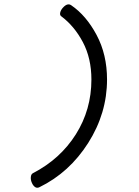

<svg xmlns="http://www.w3.org/2000/svg" viewBox="-20 -695 640 882"><path d="M269.5 -660.2Q259.8 -649.9 256.8 -638.2Q253.9 -626.5 260.3 -621.1Q321.3 -575.7 360.6 -501.5Q399.9 -427.2 399.9 -329.6Q399.9 -191.4 328.4 -77.9Q256.8 35.6 131.3 100.6Q122.6 105 121.6 118.7Q120.6 132.3 126.5 145Q131.8 157.7 140.9 164.1Q149.9 170.4 161.1 165Q298.8 97.7 385.3 -38.6Q471.7 -174.8 471.7 -329.6Q471.7 -444.3 423.8 -534.2Q376 -624 307.1 -670.9Q290 -682.6 269.5 -660.2Z"/></svg>

Font: Courier Prime Sans
Style: Regular
Weight: 300
Italic angle: -10°
Designer: Alan Dague-Greene
Foundry: Quote-Unquote Apps
Version: Version 3.23